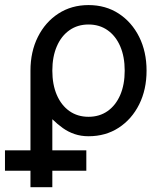

<svg xmlns="http://www.w3.org/2000/svg" viewBox="-20 -538 658 772"><path d="M327.1 148.4V66.4H0Q0 77.6 0 92.5Q0 107.4 0 122.3Q0 137.2 0 148.4ZM102.5 -253.9V214.8H190.4V-58.6Q211.4 -38.1 233.2 -22.7Q254.9 -7.3 280.3 1.2Q305.7 9.8 335.9 9.8Q404.8 9.8 457.3 -24.4Q509.8 -58.6 539.6 -118.2Q569.3 -177.7 569.3 -253.9Q569.3 -330.1 539.6 -389.6Q509.8 -449.2 457.3 -483.4Q404.8 -517.6 335.9 -517.6Q267.6 -517.6 214.8 -483.4Q162.1 -449.2 132.3 -389.6Q102.5 -330.1 102.5 -253.9ZM190.4 -253.9Q190.4 -310.1 208.5 -351.8Q226.6 -393.6 259.3 -416.5Q292 -439.5 335.9 -439.5Q379.9 -439.5 412.6 -416.5Q445.3 -393.6 463.4 -351.8Q481.4 -310.1 481.4 -253.9Q481.4 -197.8 463.4 -156Q445.3 -114.3 412.6 -91.3Q379.9 -68.4 335.9 -68.4Q292 -68.4 259.3 -91.3Q226.6 -114.3 208.5 -156Q190.4 -197.8 190.4 -253.9Z"/></svg>

Font: Giphurs
Style: Regular
Weight: 400
Version: Version 2.010